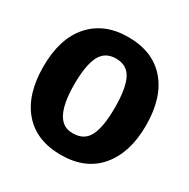

<svg xmlns="http://www.w3.org/2000/svg" viewBox="-164 -864 1018 1033"><g transform="rotate(30 345.0 -347.5)"><path d="M345 18Q193 18 110 -78Q27 -174 27 -348Q27 -522 112 -617.5Q197 -713 345 -713Q497 -713 580.5 -617Q664 -521 664 -348Q664 -179 581 -80.5Q498 18 345 18ZM345 -115Q414 -115 442.5 -172Q471 -229 471 -348Q471 -466 442.5 -523Q414 -580 345 -580Q277 -580 248 -523Q219 -466 219 -348Q219 -115 339 -115Z"/></g></svg>

Font: Trujillo ExtraBold
Style: Regular
Weight: 800
Designer: Fira Sans original fonts by bBox Type GmbH, Carrois Corporate GbR, & Edenspiekermann AG / Changes by Cristiano Sobral
Foundry: Fira Sans original fonts by bBox Type GmbH, Carrois Corporate GbR, & Edenspiekermann AG / Changes by Cristiano Sobral
Version: Version 4.301;July 28, 2020;FontCreator 13.0.0.2655 64-bit